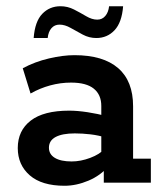

<svg xmlns="http://www.w3.org/2000/svg" viewBox="-20 -586 520 616"><path d="M187 10Q114 10 75.5 -23.5Q37 -57 37 -111Q37 -167 78.5 -199Q120 -231 202 -231Q228 -231 261 -226Q294 -221 322 -213L305 -202V-246Q305 -282 281 -301.5Q257 -321 208 -321Q174 -321 141 -312Q108 -303 78 -286L53 -367Q92 -388 137 -398.5Q182 -409 219 -409Q311 -409 359 -367.5Q407 -326 407 -245V-77H464V0H313V-65L328 -53Q303 -23 264 -6.5Q225 10 187 10ZM210 -68Q239 -68 269.5 -79.5Q300 -91 315 -108L305 -78V-172L322 -144Q296 -152 270 -155Q244 -158 220 -158Q180 -158 158.5 -146.5Q137 -135 137 -112Q137 -91 156 -79.5Q175 -68 210 -68ZM289 -464Q266 -464 245.5 -475Q225 -486 206.5 -496.5Q188 -507 171 -507Q155 -507 145 -495.5Q135 -484 133 -464H88Q92 -517 115.5 -541.5Q139 -566 174 -566Q197 -566 217.5 -555.5Q238 -545 256.5 -534Q275 -523 292 -523Q308 -523 318 -535Q328 -547 330 -566H375Q371 -514 347.5 -489Q324 -464 289 -464Z"/></svg>

Font: Rokkitt SemiBold SemiBold
Style: Regular
Weight: 600
Version: Version 3.103